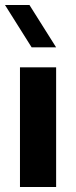

<svg xmlns="http://www.w3.org/2000/svg" viewBox="-20 -750 305 770"><path d="M205.1 0H60.1V-480H205.1ZM205.1 -560.1H106.9L0 -730H98.1Z"/></svg>

Font: Laconic
Style: Bold
Weight: 700
Designer: Robby Woodard
Version: Version 1.000